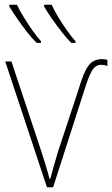

<svg xmlns="http://www.w3.org/2000/svg" viewBox="-20 -786 471 806"><path d="M407 -538Q422 -538 431 -534V-509Q418 -514 405 -514Q381 -514 366.5 -490Q352 -466 333 -404L203 0H177L2 -528H28L153 -152Q163 -120 172 -91.5Q181 -63 188 -35H191Q198 -60 205.5 -87.5Q213 -115 223 -148L309 -408Q324 -459 337.5 -487Q351 -515 367 -526Q383 -537 407 -538ZM197 -766Q207 -743 225 -713.5Q243 -684 262.5 -656.5Q282 -629 297 -613V-606H279Q261 -624 239.5 -651.5Q218 -679 198 -707.5Q178 -736 165 -759V-766ZM51 -766Q62 -743 80 -713.5Q98 -684 117.5 -656.5Q137 -629 152 -613V-606H134Q115 -624 93.5 -651.5Q72 -679 52.5 -707.5Q33 -736 19 -759V-766Z"/></svg>

Font: Noto Sans SemiCondensed Thin
Style: Regular
Weight: 100
Width: 4
Designer: Monotype Design Team
Foundry: Monotype Imaging Inc.
Version: Version 2.013; ttfautohint (v1.8.4.7-5d5b)